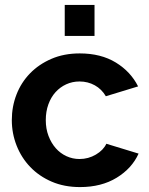

<svg xmlns="http://www.w3.org/2000/svg" viewBox="-20 -750 604 780"><path d="M28 -262Q28 -317 47 -366Q66 -415 102 -452Q138 -489 189 -511Q240 -533 304 -533Q390 -533 450.5 -496Q511 -459 541 -399L410 -359Q393 -388 365 -403.5Q337 -419 303 -419Q274 -419 249 -407.5Q224 -396 205.5 -375.5Q187 -355 176.5 -326Q166 -297 166 -262Q166 -227 177 -198Q188 -169 206.5 -148Q225 -127 250 -115.5Q275 -104 303 -104Q339 -104 369.5 -122Q400 -140 412 -166L543 -126Q516 -66 454 -28Q392 10 305 10Q241 10 190 -12Q139 -34 103 -71.5Q67 -109 47.5 -158.5Q28 -208 28 -262ZM243 -604V-730H364V-604Z"/></svg>

Font: IngvarSans
Style: Bold
Weight: 700
Version: Version 3.000